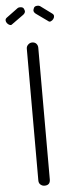

<svg xmlns="http://www.w3.org/2000/svg" viewBox="-61 -938 368 967"><g transform="rotate(-5 123.5 -454.0)"><path d="M95 -696Q95 -708 104 -716.5Q113 -725 124 -725Q138 -725 145.5 -716.5Q153 -708 153 -696V-30Q153 -1 124 -1Q113 -1 104 -8.5Q95 -16 95 -30ZM237 -862Q246 -856 246 -848Q246 -840 240.5 -833Q235 -826 227.5 -823Q220 -820 215 -825L155 -868Q145 -876 145 -885Q145 -889 149 -898Q153 -907 168 -907Q175 -907 180 -904ZM10 -862Q1 -856 1 -848Q1 -840 6.5 -833Q12 -826 19.5 -823Q27 -820 32 -825L92 -868Q102 -876 102 -885Q102 -889 98 -898Q94 -907 79 -907Q71 -907 67 -904Z"/></g></svg>

Font: VDS
Style: Thin
Weight: 100
Width: 0
Designer: artmaker
Foundry: artmaker
Version: Version 1.000 2012 initial release